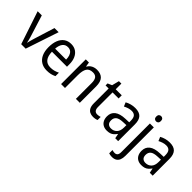

<svg xmlns="http://www.w3.org/2000/svg" viewBox="81 -1722 2945 2945"><g transform="rotate(45 1553.5 -249.0)"><path d="M180 0 1 -536H91L190 -219Q197 -198 204 -173.5Q211 -149 217 -125.5Q223 -102 226 -83H230Q233 -99 238.5 -120.5Q244 -142 251.5 -166Q259 -190 265 -212L366 -536H456L277 0Z M721 -546Q785 -546 829.5 -515.5Q874 -485 897.5 -431Q921 -377 921 -306V-252H595Q597 -159 635.5 -111Q674 -63 747 -63Q789 -63 824.5 -72Q860 -81 898 -100V-25Q862 -7 825 1.5Q788 10 741 10Q668 10 615.5 -23Q563 -56 535.5 -117.5Q508 -179 508 -264Q508 -353 533.5 -416Q559 -479 607 -512.5Q655 -546 721 -546ZM720 -476Q665 -476 633.5 -436Q602 -396 596 -320H834Q834 -365 822 -400Q810 -435 785 -455.5Q760 -476 720 -476Z M1280 -546Q1365 -546 1408 -500Q1451 -454 1451 -354V0H1366V-345Q1366 -409 1342 -441Q1318 -473 1265 -473Q1190 -473 1160 -424.5Q1130 -376 1130 -278V0H1045V-536H1113L1125 -463H1130Q1146 -491 1169 -509.5Q1192 -528 1221 -537Q1250 -546 1280 -546Z M1765 -62Q1783 -62 1800.5 -65.5Q1818 -69 1831 -73V-6Q1816 1 1793 5.5Q1770 10 1746 10Q1707 10 1676 -5Q1645 -20 1627 -54.5Q1609 -89 1609 -148V-468H1542V-511L1611 -541L1641 -659H1694V-536H1825V-468H1694V-153Q1694 -107 1712.5 -84.5Q1731 -62 1765 -62Z M2111 -546Q2200 -546 2241.5 -501Q2283 -456 2283 -364V0H2220L2205 -75H2202Q2182 -47 2160 -27.5Q2138 -8 2109.5 1Q2081 10 2043 10Q1997 10 1963 -9Q1929 -28 1910.5 -64Q1892 -100 1892 -149Q1892 -229 1948.5 -273Q2005 -317 2119 -321L2199 -324V-357Q2199 -422 2174.5 -449Q2150 -476 2103 -476Q2068 -476 2034.5 -465Q2001 -454 1970 -438L1943 -502Q1977 -522 2020.5 -534Q2064 -546 2111 -546ZM2131 -260Q2048 -257 2014 -229Q1980 -201 1980 -149Q1980 -103 2003.5 -81Q2027 -59 2066 -59Q2124 -59 2161.5 -98Q2199 -137 2199 -213V-263Z M2385 240Q2364 240 2347.5 237Q2331 234 2318 229V158Q2331 162 2344.5 164.5Q2358 167 2373 167Q2402 167 2419 148.5Q2436 130 2436 83V-536H2521V81Q2521 132 2506.5 167.5Q2492 203 2462 221.5Q2432 240 2385 240ZM2429 -681Q2429 -710 2443 -724Q2457 -738 2480 -738Q2501 -738 2515 -724Q2529 -710 2529 -681Q2529 -653 2515 -639Q2501 -625 2480 -625Q2458 -625 2443.5 -639Q2429 -653 2429 -681Z M2860 -546Q2949 -546 2990.5 -501Q3032 -456 3032 -364V0H2969L2954 -75H2951Q2931 -47 2909 -27.5Q2887 -8 2858.5 1Q2830 10 2792 10Q2746 10 2712 -9Q2678 -28 2659.5 -64Q2641 -100 2641 -149Q2641 -229 2697.5 -273Q2754 -317 2868 -321L2948 -324V-357Q2948 -422 2923.5 -449Q2899 -476 2852 -476Q2817 -476 2783.5 -465Q2750 -454 2719 -438L2692 -502Q2726 -522 2769.5 -534Q2813 -546 2860 -546ZM2880 -260Q2797 -257 2763 -229Q2729 -201 2729 -149Q2729 -103 2752.5 -81Q2776 -59 2815 -59Q2873 -59 2910.5 -98Q2948 -137 2948 -213V-263Z"/></g></svg>

Font: Noto Sans SemiCondensed
Style: Regular
Weight: 400
Width: 4
Version: Version 2.013